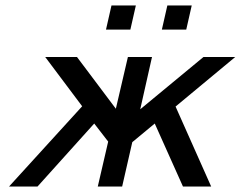

<svg xmlns="http://www.w3.org/2000/svg" viewBox="-20 -681 879 701"><path d="M367 -573 387 -661H476L456 -573ZM571 -573 591 -661H680L660 -573ZM13 0 280 -293 145 -473H261L403 -284L447 -473H535L492 -282L723 -473H839L621 -292L751 0H648L545 -230L463 -162L426 0H337L375 -164L324 -230L117 0Z"/></svg>

Font: Coval
Style: Italic
Weight: 400
Foundry: Context Ltd
Version: Version 001.000